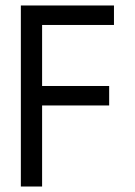

<svg xmlns="http://www.w3.org/2000/svg" viewBox="-20 -680 492 700"><path d="M56 -660H395.5V-589H133.5V-366.5H378V-295.5H133.5V0H56Z"/></svg>

Font: League Spartan
Style: Regular
Weight: 350
Foundry: The League of Moveable Type
Version: Version 2.002